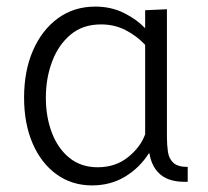

<svg xmlns="http://www.w3.org/2000/svg" viewBox="-20 -551 629 582"><path d="M259 11Q198 11 151.5 -22.5Q105 -56 79 -116Q53 -176 53 -255Q53 -336 80 -398Q107 -460 155.5 -495.5Q204 -531 269 -531Q317 -531 356 -511.5Q395 -492 418 -467H420V-520L486 -523V-135Q486 -112 489 -91Q492 -70 505.5 -57.5Q519 -45 549 -45V0Q496 2 468 -20.5Q440 -43 433 -86H431Q403 -42 359 -15.5Q315 11 259 11ZM276 -44Q330 -44 368 -74.5Q406 -105 420 -144V-415Q396 -441 362 -459Q328 -477 286 -477Q231 -477 194 -446Q157 -415 138 -364.5Q119 -314 119 -255Q119 -196 137.5 -148Q156 -100 191 -72Q226 -44 276 -44Z"/></svg>

Font: Murecho Light
Style: Regular
Weight: 300
Designer: Neil Summerour
Foundry: Positype
Version: Version 1.010; ttfautohint (v1.8.3)